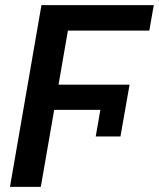

<svg xmlns="http://www.w3.org/2000/svg" viewBox="-20 -731 622 751"><path d="M451.2 -197.3H354.5L372.6 -301.3H191.9L139.6 0H19L142.1 -710.9H581.5L564 -611.3H245.6L209 -399.9H486.8Z"/></svg>

Font: Roboto Medium
Style: Italic
Weight: 500
Italic angle: -12°
Designer: Google
Version: Version 2.134; 2016